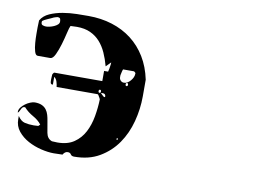

<svg xmlns="http://www.w3.org/2000/svg" viewBox="-67 -673 1133 799"><g transform="rotate(10 500.0 -273.0)"><path d="M527 -277Q527 -223 513 -170Q499 -117 470 -75Q441 -33 396 -6.5Q351 20 289 20Q278 20 274 13Q270 6 260 6Q248 6 240 20L203 21Q179 21 149.5 14Q120 7 94 -7Q68 -21 50.5 -42.5Q33 -64 33 -93V-107Q46 -87 62.5 -83Q79 -79 101 -79L120 -80L127 -87Q114 -104 91.5 -116.5Q69 -129 53 -147H50Q45 -147 42 -144Q39 -141 37 -136.5Q35 -132 32.5 -127.5Q30 -123 27 -120Q26 -121 26 -123Q26 -133 33 -142Q40 -151 49.5 -158Q59 -165 70 -169.5Q81 -174 89 -174Q107 -174 119 -168.5Q131 -163 138 -153.5Q145 -144 148.5 -132Q152 -120 154 -107Q158 -82 162.5 -58Q167 -34 187 -27L210 -26Q253 -26 280.5 -45Q308 -64 323.5 -94Q339 -124 345.5 -161Q352 -198 353 -233Q351 -239 348 -243Q346 -247 344 -250Q342 -253 340 -253H167Q166 -263 162.5 -274.5Q159 -286 150 -293V-260Q145 -259 142.5 -261.5Q140 -264 139.5 -268Q139 -272 139 -276Q139 -280 139 -282L140 -300Q140 -302 143 -306Q146 -310 147 -310H350V-353H367Q369 -360 370 -366Q371 -371 371.5 -376.5Q372 -382 373 -387V-393L353 -373Q345 -403 333.5 -428.5Q322 -454 305 -473Q288 -492 264 -503Q240 -514 207 -514L180 -513Q176 -506 170.5 -482Q165 -458 157.5 -432.5Q150 -407 140.5 -387Q131 -367 120 -367H67Q58 -367 53.5 -382.5Q49 -398 47.5 -418Q46 -438 46 -457Q46 -476 46 -483L47 -513Q59 -534 84 -545Q109 -556 138.5 -561Q168 -566 197.5 -566.5Q227 -567 247 -567Q300 -567 346.5 -552.5Q393 -538 429.5 -510Q466 -482 491 -441Q516 -400 527 -347ZM134 -523Q134 -530 132 -535Q130 -540 120 -540Q119 -540 111 -537.5Q103 -535 100 -533Q98 -532 92.5 -529.5Q87 -527 80 -524Q73 -521 67.5 -518Q62 -515 60 -513Q59 -511 59 -507Q59 -498 66 -495.5Q73 -493 80 -493Q86 -493 95 -495Q104 -497 113 -501Q122 -505 128 -510.5Q134 -516 134 -523ZM480 -367Q479 -368 476.5 -370.5Q474 -373 473 -373H427Q426 -373 423.5 -363Q421 -353 420 -347V-339Q420 -331 425.5 -325Q431 -319 440 -319Q454 -319 467 -334Q480 -349 480 -364ZM453 -307Q458 -307 458 -313.5Q458 -320 453 -320Q448 -320 448 -313.5Q448 -307 453 -307ZM347 -260Q352 -260 352 -266.5Q352 -273 347 -273Q342 -273 342 -266.5Q342 -260 347 -260ZM373 -247Q374 -261 360 -261Q356 -261 353 -260Q355 -258 360 -253Q365 -248 367 -247Q367 -246 370 -246Q372 -246 373 -247ZM453 -80Q456 -81 456 -83.5Q456 -86 453 -87Q450 -87 450 -83Q450 -79 453 -80Z"/></g></svg>

Font: Genkaimincho
Style: Regular
Weight: 800
Designer: Dr. Ken Lunde (project architect, glyph set definition & overall production); Masataka HATTORI \u670D \u90E8 \u6B63 \u8C
Foundry: Adobe Systems Incorporated
Version: Version 1.00